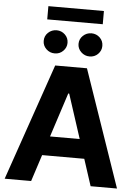

<svg xmlns="http://www.w3.org/2000/svg" viewBox="-68 -1142 850 1192"><g transform="rotate(5 357.0 -545.5)"><path d="M172.1 0H7.2L258.4 -727.5H456.4L707.2 0H542.8L360.2 -561.3H354.3ZM162.3 -285.9H551.4V-166.2H162.3ZM248.8 -802Q217.9 -801.8 195.8 -823.2Q173.8 -844.6 174 -873.8Q173.8 -904.4 195.8 -925.2Q217.9 -946 248.8 -946.3Q279.4 -946 300.9 -925.2Q322.5 -904.4 322.5 -873.8Q322.5 -844.6 300.9 -823.2Q279.4 -801.8 248.8 -802ZM465.8 -802Q435.2 -801.8 413.1 -823.2Q391 -844.6 391 -873.8Q391 -904.4 413.1 -925.2Q435.2 -946 465.8 -946.3Q496.7 -946 518.2 -925.2Q539.6 -904.4 539.5 -873.8Q539.6 -844.6 518.2 -823.2Q496.7 -801.8 465.8 -802ZM530.3 -1090.8V-1008.4H184.2V-1090.8Z"/></g></svg>

Font: Inter Tight
Style: Regular
Weight: 400
Designer: Rasmus Andersson
Foundry: rsms
Version: Version 3.002